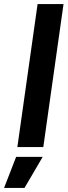

<svg xmlns="http://www.w3.org/2000/svg" viewBox="-33 -720 331 940"><path d="M-13 200H87L176 48H46ZM151 -700 52 0H179L278 -700Z"/></svg>

Font: Unageo
Style: Bold-Italic
Weight: 700
Designer: Richard Sepsi
Foundry: Richard Sepsi
Version: Version 2.000